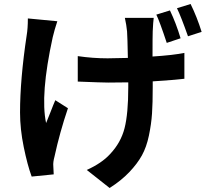

<svg xmlns="http://www.w3.org/2000/svg" viewBox="-20 -852 1040 958"><path d="M881 -661 812 -638Q777 -744 760 -779L828 -800Q859 -735 881 -661ZM119 -760 266 -746Q252 -704 243 -666Q180 -378 210 -238Q216 -251 231.5 -291.5Q247 -332 256 -352L319 -312Q278 -191 252 -71Q244 -42 246 -23Q246 -10 248 18L138 29Q117 -28 98.5 -118Q80 -208 80 -291Q80 -455 113 -675Q119 -709 119 -760ZM603 -763H747Q744 -741 742 -696Q741 -674 741 -570Q838 -576 900 -588V-459Q850 -453 742 -446V-416Q742 -337 738.5 -285Q735 -233 723 -175.5Q711 -118 688 -76.5Q665 -35 625 7Q585 49 527 86L413 -4Q488 -38 529 -83Q583 -140 601.5 -212.5Q620 -285 620 -416V-441Q586 -440 520 -440Q490 -440 368 -445V-572Q443 -561 517 -561Q550 -561 618 -563Q616 -668 614 -695Q611 -727 603 -763ZM863 -811 931 -832Q963 -767 986 -693L918 -671Q883 -770 863 -811Z"/></svg>

Font: Noto Sans Korean Bold
Style: Bold
Weight: 700
Designer: Ryoko NISHIZUKA  (kana & ideographs); Paul D. Hunt (Latin, Greek & Cyrillic); Wenlong ZHANG  (bopomofo); Sandoll Communi
Foundry: Adobe Systems Incorporated
Version: Version 1.000;PS 1;hotconv 1.0.78;makeotf.lib2.5.61930